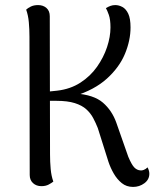

<svg xmlns="http://www.w3.org/2000/svg" viewBox="-20 -722 625 756"><path d="M504 14Q478 14 459.5 -1Q441 -16 428 -38.5Q415 -61 407 -85L365 -218Q357 -238 347 -257Q337 -276 320 -291.5Q303 -307 274.5 -316Q246 -325 202 -325H167L166 -361Q175 -362 186 -363Q197 -364 205 -365Q257 -371 296.5 -396.5Q336 -422 362 -459Q388 -496 401.5 -536.5Q415 -577 415 -614Q415 -645 408.5 -663.5Q402 -682 397 -690Q407 -696 415.5 -699Q424 -702 434 -702Q448 -702 462 -694.5Q476 -687 485 -668Q494 -649 494 -614Q494 -563 472 -510Q450 -457 401 -412.5Q352 -368 271 -343L276 -354Q349 -349 385 -318Q421 -287 438 -239L485 -105Q498 -74 508.5 -63Q519 -52 533 -51Q538 -50 546 -53Q554 -56 561 -63Q568 -50 568 -38Q568 -15 548.5 -0.5Q529 14 504 14ZM143 11Q123 11 110 -1Q97 -13 97 -33L96 -577Q96 -607 93.5 -634.5Q91 -662 83 -684Q89 -690 101 -696Q113 -702 130 -702Q150 -702 163 -690.5Q176 -679 176 -658L177 -114Q177 -85 179.5 -57Q182 -29 190 -7Q184 -2 172 4.5Q160 11 143 11Z"/></svg>

Font: Arima Thin
Style: Regular
Weight: 400
Version: Version 1.100